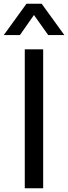

<svg xmlns="http://www.w3.org/2000/svg" viewBox="-42 -1003 363 1023"><path d="M64 -816 139 -923 215 -816H301L180 -983H99L-22 -816ZM188 0V-740H90V0Z"/></svg>

Font: Be Vietnam Pro
Style: Regular
Weight: 400
Designer: Lam Bao, Tony Le, Vietanh Nguyen
Foundry: Yellow Type Foundry
Version: Version 1.002